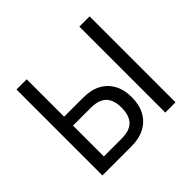

<svg xmlns="http://www.w3.org/2000/svg" viewBox="-162 -909 1114 1114"><g transform="rotate(-45 395.0 -352.5)"><path d="M95 0V-705H179V-398H336Q399 -398 443.5 -374.5Q488 -351 512.5 -306.5Q537 -262 537 -200Q537 -138 512.5 -93Q488 -48 442.5 -24Q397 0 335 0ZM179 -72H326Q390 -72 421 -103.5Q452 -135 452 -199Q452 -264 420.5 -294.5Q389 -325 327 -325H179ZM611 0V-705H695V0Z"/></g></svg>

Font: Nunito Sans 7pt Condensed
Style: Regular
Weight: 400
Width: 3
Designer: Vernon Adams
Foundry: Vernon Adams
Version: Version 3.101;gftools[0.9.27]